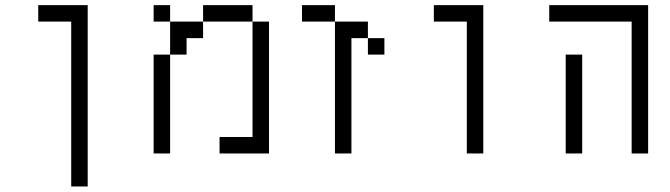

<svg xmlns="http://www.w3.org/2000/svg" viewBox="-20 -582 2540 728"><path d="M250 -500Q250 -500 250 125H312.5V-562.5H125V-500Z M562.5 -375Q562.5 -375 562.5 0H625Q625 0 625 -375ZM937.5 -62.5H812.5V0H1000Q1000 0 1000 -500H937.5ZM625 -375H687.5V-437.5H750V-500H625Q625 -500 625 -375ZM625 -500V-562.5H562.5V-500ZM750 -500H937.5V-562.5H750Z M1437.5 -375V-437.5H1375V-375ZM1250 -500Q1250 -500 1250 0H1312.5V-437.5H1375V-500ZM1250 -500V-562.5H1125V-500Z M1750 -500Q1750 -500 1750 0H1812.5V-562.5H1625V-500Z M2125 -375Q2125 -375 2125 0H2187.5Q2187.5 0 2187.5 -375ZM2375 -500Q2375 -500 2375 0H2437.5V-562.5H2062.5V-500Z"/></svg>

Font: BFUnifontExMono
Style: Regular
Weight: 500
Version: Version 15.0.06